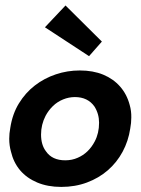

<svg xmlns="http://www.w3.org/2000/svg" viewBox="-20 -686 526 718"><path d="M209 13Q158.5 13 119.2 -3.5Q80 -20 55.2 -49.2Q30.5 -78.5 21 -119Q14.5 -142 14.5 -167Q14.5 -187 18.5 -208Q26.5 -260 50.8 -299.5Q75 -339 110.2 -366.2Q145.5 -393.5 188.8 -408Q232 -422.5 278.5 -422.5Q328 -422.5 366 -406.8Q404 -391 429.2 -362.2Q454.5 -333.5 465 -293.5Q471.5 -271 471 -246.5Q471 -226.5 467 -205Q460 -158.5 438.5 -118.5Q417 -78.5 383.2 -49.2Q349.5 -20 305.2 -3.5Q261 13 209 13ZM224 -86.5Q249.5 -86.5 270.5 -96Q311.5 -113.5 334.5 -157.5Q350.5 -188 350.5 -227Q350.5 -260.5 333 -288Q308 -323 260 -323Q237.5 -323 216 -314.2Q194.5 -305.5 178 -289.5Q161.5 -273.5 150.5 -253Q133.5 -220 133.5 -183Q133.5 -144 152 -120Q175 -86.5 224 -86.5ZM313 -476 148 -584 225 -665.5 361 -530.5Z"/></svg>

Font: Lucymar Sans SemiBold
Style: Italic
Weight: 600
Italic angle: -10°
Foundry: The League of Moveable Type (original font) / Main changes by Cristiano Sobral with portions from Mirco Monsees
Version: Version 2.00;August 30, 2020;FontCreator 13.0.0.2681 64-bit